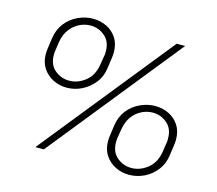

<svg xmlns="http://www.w3.org/2000/svg" viewBox="-103 -843 1114 985"><g transform="rotate(15 454.0 -350.0)"><path d="M658 13Q619 13 585.5 -4Q552 -21 531.5 -52Q511 -83 511 -126Q511 -133 511.5 -140Q512 -147 513 -154L521 -212Q528 -260 554.5 -293.5Q581 -327 620 -345Q659 -363 699 -363Q739 -363 772.5 -346.5Q806 -330 826 -299Q846 -268 846 -225Q846 -218 845.5 -211Q845 -204 844 -196L836 -139Q830 -92 803 -57.5Q776 -23 738 -5Q700 13 658 13ZM234 -336Q195 -336 161.5 -353Q128 -370 107.5 -401Q87 -432 87 -476Q87 -482 87.5 -489.5Q88 -497 89 -504L97 -561Q104 -609 130.5 -643Q157 -677 196 -695Q235 -713 275 -713Q315 -713 348.5 -696.5Q382 -680 402 -649Q422 -618 422 -574Q422 -568 421.5 -560.5Q421 -553 420 -545L412 -489Q406 -441 378.5 -407Q351 -373 313.5 -354.5Q276 -336 234 -336ZM238 -374Q283 -374 322.5 -405Q362 -436 371 -494L379 -542Q381 -550 381 -556.5Q381 -563 381 -569Q381 -620 348 -648Q315 -676 272 -676Q242 -676 213.5 -662Q185 -648 164.5 -621Q144 -594 137 -555L130 -507Q129 -500 128.5 -494Q128 -488 128 -481Q128 -430 161 -402Q194 -374 238 -374ZM662 -24Q707 -24 746.5 -55Q786 -86 796 -145L803 -193Q805 -200 805 -206.5Q805 -213 805 -220Q805 -271 772 -299Q739 -327 696 -327Q666 -327 637.5 -313Q609 -299 589 -272Q569 -245 562 -206L554 -158Q553 -151 552.5 -144.5Q552 -138 552 -132Q552 -80 585 -52Q618 -24 662 -24ZM159 0 722 -700H767L204 0Z"/></g></svg>

Font: MuseoModerno Thin ExtraLight
Style: Italic
Weight: 250
Italic angle: -9°
Version: Version 1.003